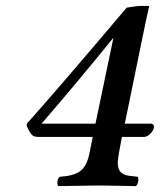

<svg xmlns="http://www.w3.org/2000/svg" viewBox="-20 -630 543 652"><path d="M304.2 -210 365.2 -502Q249 -358.4 121.1 -210ZM403.8 -210H491.2Q502.9 -210 502.9 -200.2Q502.9 -189 491.5 -177Q480 -165 469.2 -165H394L386.2 -123Q381.8 -103 379.9 -78.1Q379.9 -56.2 389.4 -45.9Q398.9 -35.6 418 -33.2Q422.4 -32.2 446.8 -29.8Q451.2 -26.4 449.2 -13.9Q447.3 -1.5 440.9 2Q341.3 0 327.1 0H305.2Q298.3 0 178.2 2Q173.3 -3.4 175.3 -14.6Q177.2 -25.9 183.1 -29.8Q228 -32.2 251 -47.9Q273.9 -63.5 283.2 -106.9L294.9 -165H113.8Q94.2 -165 89.8 -170.9Q83.5 -176.3 76.9 -189.2Q70.3 -202.1 70.8 -209Q72.8 -212.9 82 -222.2Q185.5 -338.4 410.2 -604Q446.8 -609.9 455.1 -609.9H486.8Q477.1 -568.4 465.8 -512.2Z"/></svg>

Font: Common Serif SemiBold
Style: Italic
Weight: 600
Italic angle: -12°
Designer: Philipp H. Poll, Khaled Hosny
Foundry: Stefan Peev, Context Ltd.
Version: Version 1.026